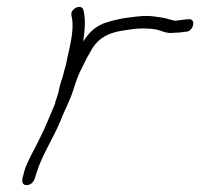

<svg xmlns="http://www.w3.org/2000/svg" viewBox="-20 -542 580 556"><path d="M45 -25C43 -15 46 -6 56 -6C68 -6 75 -12 80 -23L86 -42C101 -91 132 -138 153 -187C165 -219 183 -251 192 -281C199 -303 207 -327 217 -345L231 -373L248 -403C267 -433 296 -448 339 -454L360 -457C384 -461 412 -460 430 -457C447 -454 461 -444 482 -447C491 -447 506 -448 513 -450H520C543 -454 548 -491 524 -486H518C508 -484 499 -484 489 -482C485 -482 482 -483 478 -484L463 -488C456 -490 450 -491 443 -492L421 -495C392 -498 362 -492 336 -489L309 -483C299 -480 287 -477 277 -473C251 -461 237 -446 221 -422C226 -457 228 -487 222 -511C218 -534 182 -517 187 -497C188 -488 190 -485 190 -473C191 -446 184 -413 176 -379C173 -365 171 -352 167 -341C163 -322 157 -308 153 -292L149 -274C147 -266 144 -257 141 -249C140 -247 139 -245 140 -243C125 -209 112 -174 95 -141C80 -109 59 -76 50 -45Z"/></svg>

Font: Stray Cat
Style: ExtObl
Weight: 400
Version: Version 1.0